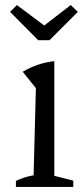

<svg xmlns="http://www.w3.org/2000/svg" viewBox="-20 -740 329 760"><path d="M43 0V-24Q58 -31 75.5 -37Q93 -43 113 -46L122 -391L70 -456Q99 -473 129.5 -483.5Q160 -494 195 -498V-44L270 -25V0ZM131 -581 20 -693 47 -720 155 -639 260 -720 288 -693 176 -581Z"/></svg>

Font: Piazzolla Thin
Style: Regular
Weight: 400
Version: Version 2.001